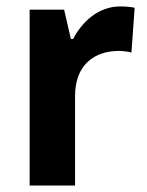

<svg xmlns="http://www.w3.org/2000/svg" viewBox="-20 -627 457 596"><path d="M353 -607C286 -607 235 -560 207 -506H200L179 -597H72V-51H213V-329C213 -426 273 -469 350 -469C359 -469 378 -467 388 -464L398 -603C384 -606 366 -607 353 -607Z"/></svg>

Font: Noto Sans Tamil UI SemiCondensed
Style: Bold
Weight: 700
Width: 4
Designer: Jelle Bosma - Monotype Design Team
Foundry: Monotype Imaging Inc.
Version: Version 2.004